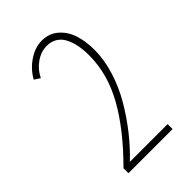

<svg xmlns="http://www.w3.org/2000/svg" viewBox="-212 -790 874 874"><g transform="rotate(-45 225.0 -353.0)"><path d="M369 -506Q369 -443 347.8 -374.8Q326.5 -306.5 290.2 -245Q254 -183.5 211.5 -130Q169 -76.5 122 -32H365V0H81V-32Q206 -157 270 -271.8Q334 -386.5 334 -506Q334 -541 328.5 -569.8Q323 -598.5 311 -622.5Q299 -646.5 277.8 -659.8Q256.5 -673 227 -673Q190 -673 156 -648.8Q122 -624.5 105 -588L77 -606Q102 -650.5 143.8 -678.2Q185.5 -706 229 -706Q275 -706 307.5 -678Q340 -650 354.5 -606Q369 -562 369 -506Z"/></g></svg>

Font: League Mono Condensed Thin
Style: Regular
Weight: 100
Width: 1
Designer: Tyler Finck
Foundry: The League of Moveable Type / Tyler Finck
Version: Version 2.210